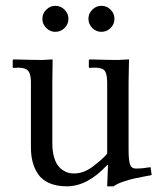

<svg xmlns="http://www.w3.org/2000/svg" viewBox="-20 -638 557 670"><path d="M302 -540.3Q288.6 -553.7 288.6 -572.3Q288.6 -590.8 302 -604.2Q315.4 -617.7 334 -617.7Q352.5 -617.7 366 -604.2Q379.4 -590.8 379.4 -572.3Q379.4 -553.7 366 -540.3Q352.5 -526.9 334 -526.9Q315.4 -526.9 302 -540.3ZM141.4 -540.3Q127.9 -553.7 127.9 -572.3Q127.9 -590.8 141.4 -604.2Q154.8 -617.7 173.3 -617.7Q191.9 -617.7 205.3 -604.2Q218.8 -590.8 218.8 -572.3Q218.8 -553.7 205.3 -540.3Q191.9 -526.9 173.3 -526.9Q154.8 -526.9 141.4 -540.3ZM428.7 -116.2Q428.7 -78.1 433.8 -64Q439 -49.8 454.1 -49.8Q477.1 -49.8 505.4 -54.7L509.3 -27.3Q471.2 -20 450.9 -15.6Q430.7 -11.2 408.9 -3.7Q387.2 3.9 376.5 12.2H354L356.9 -62H354Q285.2 12.2 213.4 12.2Q177.7 12.2 152.1 1Q126.5 -10.3 113 -30.3Q99.6 -50.3 93.8 -73Q87.9 -95.7 87.9 -123.5V-351.6Q87.9 -378.4 78.9 -390.1Q69.8 -401.9 43.9 -401.9Q37.1 -401.9 27.3 -400.9L24.4 -402.3V-428.2L27.3 -430.7Q94.7 -428.7 127 -428.7L163.6 -430.7L162.6 -351.1V-137.7Q162.6 -112.3 167.7 -93Q172.9 -73.7 180.7 -62.5Q188.5 -51.3 199.2 -44.2Q210 -37.1 219.5 -34.9Q229 -32.7 238.8 -32.7Q271.5 -32.7 303.7 -56.6Q337.9 -82.5 354 -101.6V-349.1Q354 -378.4 346.2 -390.1Q338.4 -401.9 312 -401.9Q298.8 -401.9 292 -400.9L290 -403.3V-427.7L292 -430.7Q362.8 -428.7 390.6 -428.7L430.2 -430.7L428.7 -352.1Z"/></svg>

Font: Libertinage
Style: f
Weight: 400
Designer: OSP
Foundry: OSP
Version: Version 1.0; 2008; OFL relea